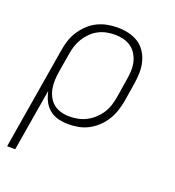

<svg xmlns="http://www.w3.org/2000/svg" viewBox="-135 -634 869 955"><g transform="rotate(20 300.0 -156.5)"><path d="M10 215 100 -326Q104 -352 112.5 -378.5Q121 -405 136.5 -429Q152 -453 173 -473Q194 -493 219.5 -505.5Q245 -518 272 -523Q299 -528 326 -528Q355 -528 383.5 -521.5Q412 -515 435.5 -500Q459 -485 474.5 -461.5Q490 -438 497 -410.5Q504 -383 503.5 -353.5Q503 -324 498 -294L482 -194Q477 -168 468.5 -142Q460 -116 445 -92Q430 -68 409 -48Q388 -28 363 -15Q338 -2 311.5 3Q285 8 258 8Q230 8 203 1Q176 -6 156 -23Q136 -40 124.5 -64Q113 -88 108 -114L53 215ZM250 -30Q273 -30 295.5 -34.5Q318 -39 339 -50Q360 -61 378 -77.5Q396 -94 409 -114Q422 -134 429 -156Q436 -178 440 -201L456 -301Q460 -324 461 -347.5Q462 -371 457 -393Q452 -415 440.5 -434Q429 -453 411 -466Q393 -479 370.5 -484.5Q348 -490 325 -490Q303 -490 280.5 -485.5Q258 -481 237.5 -470Q217 -459 200 -442Q183 -425 171 -405Q159 -385 152 -363Q145 -341 142 -319L126 -223Q122 -200 121 -176.5Q120 -153 124 -131Q128 -109 138.5 -89Q149 -69 166 -55.5Q183 -42 205 -36Q227 -30 250 -30Z"/></g></svg>

Font: Iosevka Etoile XLtObl
Style: Regular
Weight: 200
Italic angle: -9°
Designer: Belleve Invis
Foundry: Belleve Invis
Version: Version 15.5.2; ttfautohint (v1.8.4)